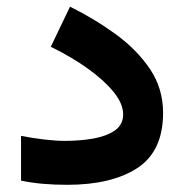

<svg xmlns="http://www.w3.org/2000/svg" viewBox="-20 -541 539 561"><path d="M168.9 -129.4Q213.9 -129.4 252.7 -136.2Q291.5 -143.1 315.7 -159.9Q339.8 -176.8 339.8 -207Q339.8 -237.8 312 -272.2Q284.2 -306.6 236.3 -340.8Q188.5 -375 128.4 -404.3L184.6 -521.5Q256.8 -485.8 318.6 -440.7Q380.4 -395.5 418.5 -338.9Q456.5 -282.2 456.5 -211.4Q456.5 -99.1 381.3 -50Q306.2 -1 176.3 -1Q138.7 -1 105.7 -3.9Q72.8 -6.8 41.5 -13.2V-144Q73.2 -137.7 108.2 -133.5Q143.1 -129.4 168.9 -129.4Z"/></svg>

Font: Vazirmatn FD NL
Style: Bold
Weight: 700
Designer: Saber Rastikerdar
Foundry: Saber Rastikerdar
Version: Version 33.003